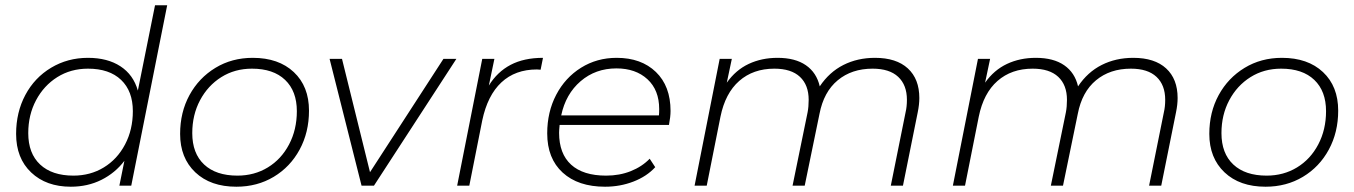

<svg xmlns="http://www.w3.org/2000/svg" viewBox="-20 -703 5128 727"><path d="M613 -683 477 0H432L451 -94Q416 -48 364 -22Q312 4 248 4Q155 4 98 -50Q41 -104 41 -196Q41 -278 76 -343.5Q111 -409 173.5 -446.5Q236 -484 313 -484Q387 -484 436 -452Q485 -420 502 -360L567 -683ZM483 -282Q483 -358 438.5 -400.5Q394 -443 313 -443Q248 -443 197 -411Q146 -379 116.5 -323.5Q87 -268 87 -199Q87 -122 132 -80Q177 -38 258 -38Q322 -38 373 -69Q424 -100 453.5 -156Q483 -212 483 -282Z M662 -196Q662 -278 697.5 -343Q733 -408 795.5 -446Q858 -484 937 -484Q1035 -484 1092.5 -430Q1150 -376 1150 -284Q1150 -202 1114.5 -136.5Q1079 -71 1016.5 -33.5Q954 4 875 4Q777 4 719.5 -50.5Q662 -105 662 -196ZM1104 -282Q1104 -358 1059.5 -400.5Q1015 -443 934 -443Q869 -443 818 -411Q767 -379 737.5 -323.5Q708 -268 708 -199Q708 -122 753 -80Q798 -38 879 -38Q943 -38 994 -69Q1045 -100 1074.5 -156Q1104 -212 1104 -282Z M1708 -480 1396 0H1349L1228 -480H1275L1381 -51L1659 -480Z M2036 -484 2027 -439 2013 -440Q1931 -440 1878.5 -391Q1826 -342 1806 -247L1757 0H1711L1806 -480H1852L1831 -379Q1863 -431 1913.5 -457.5Q1964 -484 2036 -484Z M2099 -230Q2097 -210 2097 -200Q2097 -121 2142.5 -79.5Q2188 -38 2275 -38Q2326 -38 2368.5 -55Q2411 -72 2440 -102L2461 -70Q2429 -35 2378.5 -15.5Q2328 4 2271 4Q2169 4 2110.5 -49.5Q2052 -103 2052 -198Q2052 -279 2086 -344Q2120 -409 2180 -446.5Q2240 -484 2315 -484Q2408 -484 2463.5 -430.5Q2519 -377 2519 -283Q2519 -261 2513 -230ZM2105 -266H2475Q2476 -274 2476 -290Q2476 -362 2431.5 -403Q2387 -444 2314 -444Q2235 -444 2178.5 -395.5Q2122 -347 2105 -266Z M3461 -332Q3461 -307 3455 -278L3399 0H3353L3409 -278Q3414 -299 3414 -325Q3414 -381 3381 -412Q3348 -443 3284 -443Q3205 -443 3152 -399Q3099 -355 3083 -272L3027 0H2981L3038 -278Q3042 -299 3042 -325Q3042 -381 3009 -412Q2976 -443 2912 -443Q2832 -443 2779 -396.5Q2726 -350 2708 -261L2656 0H2610L2705 -480H2751L2732 -390Q2766 -438 2815 -461Q2864 -484 2924 -484Q2991 -484 3031.5 -456Q3072 -428 3084 -376Q3120 -430 3173.5 -457Q3227 -484 3293 -484Q3374 -484 3417.5 -444Q3461 -404 3461 -332Z M4439 -332Q4439 -307 4433 -278L4377 0H4331L4387 -278Q4392 -299 4392 -325Q4392 -381 4359 -412Q4326 -443 4262 -443Q4183 -443 4130 -399Q4077 -355 4061 -272L4005 0H3959L4016 -278Q4020 -299 4020 -325Q4020 -381 3987 -412Q3954 -443 3890 -443Q3810 -443 3757 -396.5Q3704 -350 3686 -261L3634 0H3588L3683 -480H3729L3710 -390Q3744 -438 3793 -461Q3842 -484 3902 -484Q3969 -484 4009.5 -456Q4050 -428 4062 -376Q4098 -430 4151.5 -457Q4205 -484 4271 -484Q4352 -484 4395.5 -444Q4439 -404 4439 -332Z M4559 -196Q4559 -278 4594.5 -343Q4630 -408 4692.5 -446Q4755 -484 4834 -484Q4932 -484 4989.5 -430Q5047 -376 5047 -284Q5047 -202 5011.5 -136.5Q4976 -71 4913.5 -33.5Q4851 4 4772 4Q4674 4 4616.5 -50.5Q4559 -105 4559 -196ZM5001 -282Q5001 -358 4956.5 -400.5Q4912 -443 4831 -443Q4766 -443 4715 -411Q4664 -379 4634.5 -323.5Q4605 -268 4605 -199Q4605 -122 4650 -80Q4695 -38 4776 -38Q4840 -38 4891 -69Q4942 -100 4971.5 -156Q5001 -212 5001 -282Z"/></svg>

Font: Montserrat Ace
Style: Light Italic
Weight: 300
Italic angle: -11.3°
Designer: Julieta Ulanovsky
Foundry: Julieta Ulanovsky
Version: Version 1